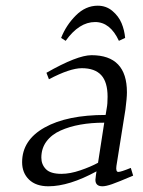

<svg xmlns="http://www.w3.org/2000/svg" viewBox="-20 -651 504 678"><path d="M58.1 -78.1Q58.1 -156.2 137.5 -200.7Q216.8 -245.1 353 -245.1L356.9 -269Q359.9 -283.7 359.9 -309.1Q359.9 -361.3 337.4 -385.7Q314.9 -410.2 269 -410.2Q227.1 -410.2 152.8 -371.1L144 -394Q252.9 -456.1 303.2 -456.1Q428.2 -456.1 428.2 -325.2Q428.2 -304.7 422.9 -264.2L391.1 -64.9Q388.2 -43.9 397.9 -43.9Q407.2 -43.9 441.9 -58.1L450.2 -30.8Q397.5 -8.3 375.7 -0.7Q354 6.8 341.8 6.8Q316.9 6.8 316.9 -16.1Q316.9 -19.5 318.8 -33.2L320.8 -45.9Q224.1 6.8 150.9 6.8Q106.9 6.8 82.5 -16.8Q58.1 -40.5 58.1 -78.1ZM126 -94.2Q126 -70.3 142.1 -53.7Q158.2 -37.1 196.8 -37.1Q227.5 -37.1 263.9 -49.6Q300.3 -62 326.2 -76.2L348.1 -217.8Q302.2 -217.8 263.7 -210.9Q225.1 -204.1 193.6 -189.9Q162.1 -175.8 144 -151.4Q126 -127 126 -94.2ZM195.8 -517.1Q213.4 -562 247.8 -596.4Q282.2 -630.9 325.2 -630.9Q355 -630.9 377 -612.3Q398.9 -593.8 409.2 -569.3Q419.4 -544.9 421.9 -517.1L399.9 -506.8Q369.1 -573.2 315.9 -573.2Q259.3 -573.2 211.9 -506.8Z"/></svg>

Font: Dehuti
Style: Italic
Weight: 400
Version: Version 1.2